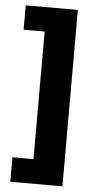

<svg xmlns="http://www.w3.org/2000/svg" viewBox="-56 -710 432 868"><g transform="rotate(5 160.0 -276.0)"><path d="M261.5 125H25V14H120.5V-565H25V-675.5H261.5Z"/></g></svg>

Font: Anek Latin
Style: Bold
Weight: 700
Designer: Yesha Goshar
Foundry: Ek Type
Version: Version 1.003